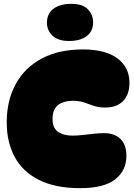

<svg xmlns="http://www.w3.org/2000/svg" viewBox="-20 -967 698 998"><path d="M396 11Q268 11 183 -31.5Q98 -74 56.5 -151Q15 -228 15 -331Q15 -445 62 -530.5Q109 -616 197.5 -663Q286 -710 411 -710Q528 -710 590.5 -663.5Q653 -617 653 -536Q653 -477 620.5 -442.5Q588 -408 526 -408Q492 -408 467 -417Q442 -426 417 -434.5Q392 -443 359 -443Q331 -443 306.5 -434.5Q282 -426 267.5 -405.5Q253 -385 253 -349Q253 -302 281.5 -282Q310 -262 357 -262Q381 -262 411 -265.5Q441 -269 470.5 -272Q500 -275 521 -275Q574 -275 605.5 -245.5Q637 -216 637 -157Q637 -80 578.5 -34.5Q520 11 396 11ZM349 -947Q411 -947 437.5 -918Q464 -889 464 -851Q464 -805 431 -779.5Q398 -754 339 -754Q281 -754 252.5 -782Q224 -810 224 -848Q224 -897 258.5 -922Q293 -947 349 -947Z"/></svg>

Font: DynaPuff
Style: Bold
Weight: 700
Designer: Toshi Omagari, Jennifer Daniel
Foundry: Google Fonts
Version: Version 2.000